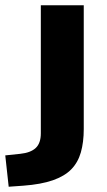

<svg xmlns="http://www.w3.org/2000/svg" viewBox="-81 -516 408 729"><path d="M-48 193 -61 74 -4 68Q35 64 54.5 46Q74 28 74 -10V-496H237V-26Q237 24 226 62.5Q215 101 189.5 127Q164 153 119.5 168.5Q75 184 8 189Z"/></svg>

Font: Nunito Sans 10pt SemiExpanded ExtraBold
Style: Regular
Weight: 800
Width: 6
Designer: Vernon Adams
Foundry: Vernon Adams
Version: Version 3.101;gftools[0.9.27]